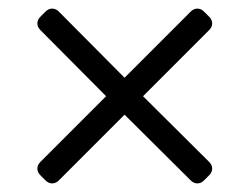

<svg xmlns="http://www.w3.org/2000/svg" viewBox="-20 -522 581 447"><path d="M86 -102 74 -114Q67 -121 67 -129.5Q67 -138 74 -145L227 -298L74 -452Q67 -459 67 -467.5Q67 -476 74 -483L86 -495Q93 -502 101.5 -502Q110 -502 117 -495L270 -341L424 -495Q431 -502 439.5 -502Q448 -502 455 -495L467 -483Q474 -476 474 -467.5Q474 -459 467 -452L313 -298L467 -145Q474 -138 474 -129.5Q474 -121 467 -114L455 -102Q448 -95 439.5 -95Q431 -95 424 -102L270 -255L117 -102Q110 -95 101.5 -95Q93 -95 86 -102Z"/></svg>

Font: Rubik Light
Style: Regular
Weight: 300
Designer: Hubert and Fischer
Foundry: Hubert and Fischer
Version: Version 2.300;gftools[0.9.30]